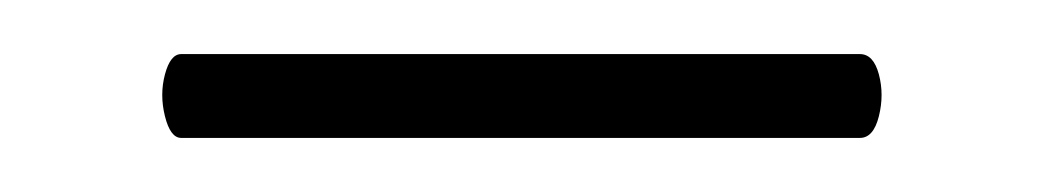

<svg xmlns="http://www.w3.org/2000/svg" viewBox="-20 -531 385 71"><path d="M47 -480Q43 -480 41 -488Q39 -496 41 -503.5Q43 -511 47 -511H298Q303 -511 305 -503.5Q307 -496 305 -488Q303 -480 298 -480Z"/></svg>

Font: Cormorant Light Medium
Style: Regular
Weight: 500
Version: Version 4.000